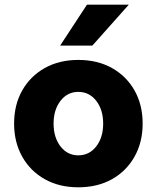

<svg xmlns="http://www.w3.org/2000/svg" viewBox="-20 -781 667 817"><path d="M313 16Q232 16 170.5 -18.5Q109 -53 74.5 -114.5Q40 -176 40 -255Q40 -335 74.5 -396Q109 -457 170.5 -491.5Q232 -526 313 -526Q395 -526 456.5 -491.5Q518 -457 552.5 -396Q587 -335 587 -255Q587 -176 552.5 -114.5Q518 -53 456.5 -18.5Q395 16 313 16ZM313 -120Q360 -120 389.5 -158Q419 -196 419 -255Q419 -314 389.5 -352Q360 -390 313 -390Q267 -390 237.5 -352Q208 -314 208 -255Q208 -196 237.5 -158Q267 -120 313 -120ZM528 -761 373 -587H236L350 -761Z"/></svg>

Font: Wix Madefor Text ExtraBold
Style: Regular
Weight: 800
Designer: Dalton Maag Ltd
Foundry: Dalton Maag Ltd
Version: Version 3.100